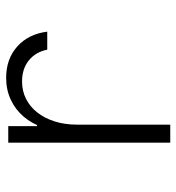

<svg xmlns="http://www.w3.org/2000/svg" viewBox="6 -594 587 640"><g transform="rotate(-90 300.0 -273.5)"><path d="M205 0V-310Q205 -351 215.5 -384.5Q226 -418 245 -442.5Q264 -467 290.5 -480.5Q317 -494 349 -494Q391 -494 419 -471.5Q447 -449 455 -410H515Q507 -473 465.5 -510Q424 -547 361 -547Q321 -547 288 -531.5Q255 -516 231.5 -488.5Q208 -461 195 -422Q182 -383 182 -336L208 -444H200V-540H145V0Z"/></g></svg>

Font: CommitMonoV142 ExtLt
Style: Regular
Weight: 200
Monospace: yes
Designer: Eigil Nikolajsen
Foundry: Eigil Nikolajsen
Version: Version 1.142